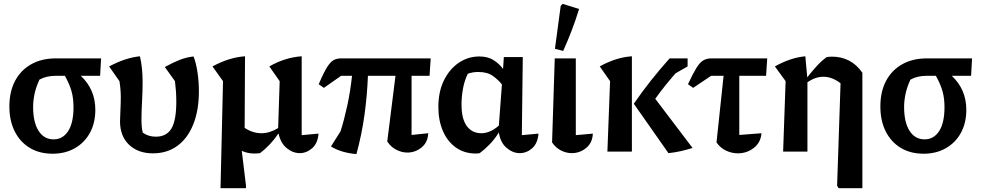

<svg xmlns="http://www.w3.org/2000/svg" viewBox="-20 -792 5126 1003"><path d="M478 -218Q478 -150 450 -98.5Q422 -47 371.5 -18Q321 11 255 11Q186 11 135.5 -19.5Q85 -50 57 -105.5Q29 -161 29 -236Q29 -313 58.5 -369Q88 -425 142.5 -456Q197 -487 272 -487H508L503 -396H402Q478 -325 478 -218ZM271 -396Q222 -396 186 -376Q168 -337 160.5 -301.5Q153 -266 153 -233Q153 -153 181.5 -108.5Q210 -64 260 -64Q308 -64 336 -107Q364 -150 364 -232Q364 -279 353.5 -316Q343 -353 319 -396Z M779 9Q701 9 654 -36Q607 -81 607 -158Q607 -175 609 -213Q611 -251 611 -284Q611 -325 604 -368L550 -445Q596 -469 634.5 -481.5Q673 -494 711 -498Q718 -469 721.5 -435Q725 -401 725 -365Q725 -315 722 -261.5Q719 -208 719 -167Q719 -123 726 -99Q755 -78 794 -78Q850 -78 875.5 -120.5Q901 -163 901 -261Q901 -289 899 -317Q897 -345 894 -368L841 -442Q885 -466 919.5 -479.5Q954 -493 991 -497Q1004 -465 1011.5 -415.5Q1019 -366 1019 -315Q1019 -215 989.5 -142Q960 -69 906.5 -30Q853 9 779 9Z M1132 191 1145 -368 1090 -445Q1176 -492 1260 -498L1258 -124Q1300 -96 1346 -96Q1389 -96 1433 -123L1441 -368L1387 -445Q1469 -492 1556 -498V-86L1644 -94Q1640 -43 1610.5 -17.5Q1581 8 1546 8Q1510 8 1478 -18Q1446 -44 1435 -95Q1392 -32 1338 8Q1322 10 1309 10Q1273 10 1243 -4L1265 177V191Z M1842 13Q1806 10 1772 0.5Q1738 -9 1709 -27L1759 -106Q1778 -166 1794 -239.5Q1810 -313 1819 -396H1762L1672 -333L1645 -352Q1672 -416 1690.5 -444Q1709 -472 1725.5 -479.5Q1742 -487 1763 -487H2230L2224 -396H2130V-87L2217 -96Q2215 -48 2182 -21.5Q2149 5 2108 5Q2079 5 2050.5 -9.5Q2022 -24 2003 -53L2046 -396H1902Q1898 -293 1884 -191.5Q1870 -90 1842 13Z M2486 8Q2476 10 2466 10Q2406 10 2362 -21Q2318 -52 2294 -107Q2270 -162 2270 -233Q2270 -313 2299 -372Q2328 -431 2376.5 -464Q2425 -497 2484 -497Q2528 -497 2557.5 -478.5Q2587 -460 2608 -432L2612 -494H2711L2706 -86L2793 -94Q2789 -43 2760 -17.5Q2731 8 2695 8Q2659 8 2626.5 -19.5Q2594 -47 2586 -100Q2564 -65 2538.5 -38.5Q2513 -12 2486 8ZM2391 -245Q2391 -171 2418.5 -133.5Q2446 -96 2495 -96Q2516 -96 2539 -105.5Q2562 -115 2586 -136L2602 -351Q2583 -375 2554.5 -395.5Q2526 -416 2478 -416Q2450 -416 2424 -407Q2407 -373 2399 -331Q2391 -289 2391 -245Z M2864 -48 2878 -487H2988V-86L3077 -94Q3075 -46 3042 -19Q3009 8 2967 8Q2938 8 2910.5 -6Q2883 -20 2864 -48ZM2922 -526 2879 -537 2909 -761 2919 -772 3005 -745Q2988 -689 2967 -634Q2946 -579 2922 -526Z M3153 0 3167 -368 3113 -445Q3152 -467 3194.5 -481Q3237 -495 3281 -498V0ZM3472 8 3291 -250Q3332 -310 3379.5 -370Q3427 -430 3478 -487H3572V-445L3509 -409Q3481 -377 3454.5 -344Q3428 -311 3403 -276L3598 -19Q3565 -9 3534 -2Q3503 5 3472 8Z M3601 -333 3574 -352Q3600 -408 3618 -437Q3636 -466 3654 -476.5Q3672 -487 3696 -487H3988L3982 -396H3842V-87L3958 -96Q3954 -47 3917.5 -19Q3881 9 3835 9Q3803 9 3773 -5Q3743 -19 3723 -48L3760 -396H3695Z M4071 0 4084 -368 4028 -445Q4067 -467 4106.5 -480.5Q4146 -494 4187 -498L4197 -388Q4219 -416 4244.5 -444.5Q4270 -473 4299 -494Q4312 -496 4327 -496Q4375 -496 4415 -475.5Q4455 -455 4485 -412V191H4361L4353 178L4371 -357Q4327 -391 4281 -391Q4239 -391 4198 -362V0Z M5028 -218Q5028 -150 5000 -98.5Q4972 -47 4921.5 -18Q4871 11 4805 11Q4736 11 4685.5 -19.5Q4635 -50 4607 -105.5Q4579 -161 4579 -236Q4579 -313 4608.5 -369Q4638 -425 4692.5 -456Q4747 -487 4822 -487H5058L5053 -396H4952Q5028 -325 5028 -218ZM4821 -396Q4772 -396 4736 -376Q4718 -337 4710.5 -301.5Q4703 -266 4703 -233Q4703 -153 4731.5 -108.5Q4760 -64 4810 -64Q4858 -64 4886 -107Q4914 -150 4914 -232Q4914 -279 4903.5 -316Q4893 -353 4869 -396Z"/></svg>

Font: Piazzolla SemiBold
Style: Regular
Weight: 600
Designer: Juan Pablo del Peral
Foundry: Huerta Tipografica
Version: Version 1.330